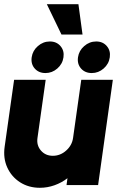

<svg xmlns="http://www.w3.org/2000/svg" viewBox="-27 -879 597 912"><path d="M-5 -181.5 40 -500H190L151 -223.5Q146 -188.5 167.5 -163.8Q189 -139 224 -139Q259.5 -139 287.2 -163.8Q315 -188.5 320 -223.5L359 -500H509L439 0H289L293.5 -32.5Q265.5 -11 231.8 1Q198 13 162.5 13Q109 13 68.2 -13.2Q27.5 -39.5 7.5 -83.5Q-12.5 -127.5 -5 -181.5ZM189 -532Q157 -532 138 -553.5Q119 -575 123.5 -607Q128 -638.5 153 -660.2Q178 -682 210 -682Q241.5 -682 260.2 -660.2Q279 -638.5 274.5 -607Q270 -575 245.2 -553.5Q220.5 -532 189 -532ZM409 -532Q377 -532 358 -553.5Q339 -575 343.5 -607Q348 -638.5 373 -660.2Q398 -682 430 -682Q461.5 -682 480.2 -660.2Q499 -638.5 494.5 -607Q490 -575 465.2 -553.5Q440.5 -532 409 -532ZM195.5 -859H345.5L365 -715H265Z"/></svg>

Font: Urbanist Black
Style: Italic
Weight: 900
Italic angle: -8°
Designer: Corey Hu
Foundry: Corey Hu
Version: Version 1.330; ttfautohint (v1.8.4.7-5d5b)